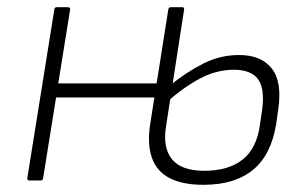

<svg xmlns="http://www.w3.org/2000/svg" viewBox="-20 -502 855 534"><path d="M62 0Q55 0 56 -7L131 -475Q132 -482 137 -482H168Q176 -482 175 -475L142 -270H424L417 -231H136L100 -7Q99 0 93 0ZM546 12Q487 12 451 -7Q415 -26 402 -64.5Q389 -103 398 -159L448 -475Q449 -482 455 -482H487Q493 -482 492 -475L442 -152Q432 -92 458 -59.5Q484 -27 548 -27Q615 -27 654.5 -58Q694 -89 703 -155L709 -196Q717 -256 697.5 -282Q678 -308 630 -308Q582 -308 536 -283.5Q490 -259 444 -218L451 -263Q499 -302 546 -325.5Q593 -349 645 -349Q706 -349 735.5 -312Q765 -275 754 -199L748 -156Q734 -71 683.5 -29.5Q633 12 546 12Z"/></svg>

Font: Sofia Sans ExtraLight
Style: Italic
Weight: 250
Italic angle: -9°
Version: Version 4.100-B